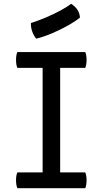

<svg xmlns="http://www.w3.org/2000/svg" viewBox="-20 -998 544 1018"><path d="M72 0Q65 -17 65 -42.5Q65 -68 72 -84H206V-638H72Q65 -655 65 -680.5Q65 -706 72 -722H432Q439 -706 439 -680.5Q439 -655 432 -638H299V-84H432Q439 -68 439 -42.5Q439 -17 432 0ZM172 -793Q158 -810 150.5 -832Q143 -854 144 -876Q180 -887 221.5 -904.5Q263 -922 300 -942Q337 -962 357 -978Q401 -950 404 -905Q384 -888 346 -866Q308 -844 262 -824Q216 -804 172 -793Z"/></svg>

Font: Borel
Style: Regular
Weight: 400
Designer: Rosalie Wagner
Foundry: ANRT
Version: Version 1.007; ttfautohint (v1.8.4.7-5d5b)